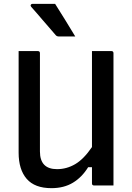

<svg xmlns="http://www.w3.org/2000/svg" viewBox="-20 -966 690 1000"><path d="M248 14Q161 14 119 -34.5Q77 -83 77 -171V-700H177Q188 -700 188 -689V-177Q188 -85 277 -85Q327 -85 371.5 -111Q416 -137 459 -200V-700H560Q571 -700 571 -689V0H470Q459 0 459 -11V-95H439Q407 -43 360 -14.5Q313 14 248 14ZM267 -946Q296 -900 320.5 -860.5Q345 -821 372 -776H287Q277 -776 271 -782Q247 -810 230.5 -829Q214 -848 201 -863Q188 -878 174.5 -894Q161 -910 142 -931Q138 -936 140.5 -941Q143 -946 149 -946Z"/></svg>

Font: Recursive Sn Lnr St Med
Style: Regular
Weight: 500
Version: Version 1.085;hotconv 1.1.0;makeotfexe 2.6.0; ttfautohint (v